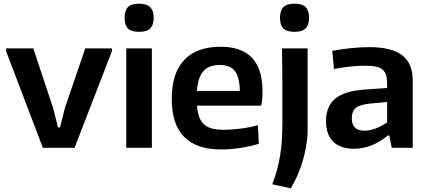

<svg xmlns="http://www.w3.org/2000/svg" viewBox="-20 -803 2324 1043"><path d="M13 -525V-540H161L268 -218L295 -111H306L333 -218L443 -540H588V-525L385 0H213Z M735 -630Q693 -630 675 -648Q657 -666 657 -706Q657 -746 675 -764.5Q693 -783 735 -783Q777 -783 796 -764Q815 -745 815 -706Q815 -668 796.5 -649Q778 -630 735 -630ZM666 -540H805V0H666Z M1182 9Q913 9 913 -265Q913 -405 980.5 -477Q1048 -549 1179 -549Q1406 -549 1406 -308Q1406 -284 1404.5 -265Q1403 -246 1398 -229H1050Q1053 -192 1062.5 -167Q1072 -142 1089.5 -126.5Q1107 -111 1133 -104.5Q1159 -98 1196 -98Q1238 -98 1288.5 -104.5Q1339 -111 1381 -123L1386 -22Q1341 -8 1287 0.5Q1233 9 1182 9ZM1174 -450Q1115 -450 1085 -416.5Q1055 -383 1050 -309H1283Q1281 -385 1255.5 -417.5Q1230 -450 1174 -450Z M1580 -630Q1538 -630 1519.5 -648Q1501 -666 1501 -706Q1501 -746 1519.5 -764.5Q1538 -783 1580 -783Q1622 -783 1640.5 -764Q1659 -745 1659 -706Q1659 -668 1640.5 -649Q1622 -630 1580 -630ZM1459 198Q1474 160 1484 123Q1494 86 1501 46Q1508 6 1511 -40.5Q1514 -87 1514 -144Q1514 -151 1514 -177.5Q1514 -204 1514 -241Q1514 -278 1514 -321Q1514 -364 1513.5 -405.5Q1513 -447 1512.5 -482.5Q1512 -518 1512 -540H1651V-79Q1646 2 1622.5 78Q1599 154 1560 220Z M1903 5Q1828 5 1789.5 -34Q1751 -73 1751 -145Q1751 -225 1800.5 -266.5Q1850 -308 1956 -316L2083 -325V-343Q2083 -373 2078 -392.5Q2073 -412 2059.5 -424Q2046 -436 2022.5 -441Q1999 -446 1962 -446Q1927 -446 1883 -441.5Q1839 -437 1794 -428L1785 -527Q1897 -547 1986 -547Q2107 -547 2164.5 -503Q2222 -459 2222 -366V0H2108L2095 -67H2087Q2000 5 1903 5ZM1960 -93Q1990 -93 2023 -106Q2056 -119 2083 -138V-249L1998 -241Q1938 -236 1914.5 -218Q1891 -200 1891 -160Q1891 -93 1960 -93Z"/></svg>

Font: Encode Sans Normal
Style: SemiBold
Weight: 600
Designer: Pablo Impallari, Andres Torresi
Foundry: Pablo Impallari, Andres Torresi
Version: Version 1.000; ttfautohint (v1.00) -l 8 -r 50 -G 200 -x 14 -